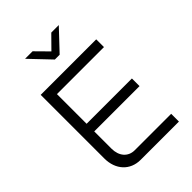

<svg xmlns="http://www.w3.org/2000/svg" viewBox="-252 -992 1103 1103"><g transform="rotate(-45 300.0 -440.0)"><path d="M80 -670V-153C80 -62 137 0 222 0H533V-63H237C184 -63 149 -103 149 -164V-304H517V-366H149V-607H531V-670ZM163 -880 281 -756H320L437 -880H376L300 -803L224 -880Z"/></g></svg>

Font: LT Wave Mono Light
Style: Regular
Weight: 300
Designer: Daniel Lyons
Version: Version 2.5 (Glyphs App)